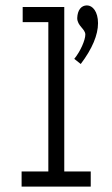

<svg xmlns="http://www.w3.org/2000/svg" viewBox="-20 -691 415 711"><path d="M279 -454C322 -511 343 -562 343 -605C343 -648 323 -671 302 -671C281 -671 267 -654 266 -624C266 -595 296 -584 296 -563C296 -543 278 -501 255 -473ZM60 0H316V-56H218V-665H64V-609H159V-56H60Z"/></svg>

Font: Inconsolata Condensed
Style: Regular
Weight: 400
Width: 3
Monospace: yes
Designer: Raph Levien, Cyreal, Brenton Simpson
Foundry: Raph Levien, Cyreal, Google
Version: Version 3.100